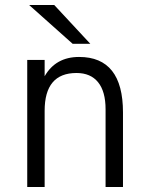

<svg xmlns="http://www.w3.org/2000/svg" viewBox="-20 -752 600 772"><path d="M89.5 0V-511H159.5V-445.5Q204 -523 298 -523Q474.5 -523 474.5 -300V0H404.5V-312.5Q404.5 -384 374.5 -421.2Q344.5 -458.5 287.5 -458.5Q159.5 -458.5 159.5 -306.5V0ZM272 -576 97 -732H198L343 -576Z"/></svg>

Font: Overpass Light
Style: Regular
Weight: 300
Designer: Delve Withrington, Dave Bailey, Thomas Jockin
Foundry: Delve Fonts LLC
Version: Version 4.000; ttfautohint (v1.8.3)